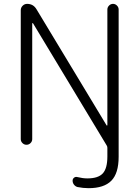

<svg xmlns="http://www.w3.org/2000/svg" viewBox="-20 -774 721 998"><path d="M534.2 -122.1Q535.2 -121.1 536.6 -121.6Q538.1 -122.1 538.1 -123V-724.6Q538.1 -736.3 546.9 -745.1Q555.7 -753.9 567.4 -753.9Q579.1 -753.9 587.9 -745.1Q596.7 -736.3 596.7 -724.6V41Q596.7 127 558.6 165.5Q520.5 204.1 440.4 204.1Q412.1 204.1 382.8 198.2Q372.1 195.3 364.7 186Q357.4 176.8 357.4 165Q357.4 155.3 365.2 149.4Q373 143.6 382.8 146.5Q410.2 153.3 434.6 153.3Q490.2 153.3 514.2 127.4Q538.1 101.6 538.1 39.1V-5.9Q538.1 -12.7 534.2 -18.6L151.4 -653.3Q150.4 -654.3 148.9 -653.8Q147.5 -653.3 147.5 -652.3V-50.8Q147.5 -39.1 138.7 -30.3Q129.9 -21.5 117.7 -21.5Q105.5 -21.5 96.7 -30.3Q87.9 -39.1 87.9 -50.8V-720.7Q87.9 -734.4 97.7 -744.1Q107.4 -753.9 121.1 -753.9Q153.3 -753.9 169.9 -725.6Z"/></svg>

Font: Gen Jyuu Gothic Light
Style: Regular
Weight: 200
Designer: [Source Han Sans]
Ryoko NISHIZUKA  (kana & ideographs); Paul D. Hunt (Latin, Greek & Cyrillic); Wenlong ZHANG  (bopomofo
Version: Version 1.002.20150607